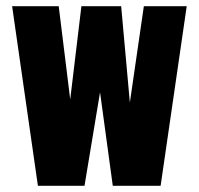

<svg xmlns="http://www.w3.org/2000/svg" viewBox="-20 -598 640 618"><path d="M102 0 19 -578H169L206 -278L242 -578H370L398 -268L443 -578H581L497 0H343L302 -301L252 0Z"/></svg>

Font: Oswald Heavy
Style: Regular
Weight: 400
Designer: Vernon Adams
Foundry: Vernon Adams
Version: Version 4.101